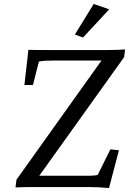

<svg xmlns="http://www.w3.org/2000/svg" viewBox="-20 -942 650 967"><path d="M529 5 579 -185 536 -190 472 -61C460 -58 446 -57 431 -57H178L605 -654L610 -693C581 -691 552 -690 523 -690H215C186 -690 157 -690 123 -691L103 -514H146L176 -632C194 -636 216 -637 246 -637H491L63 -37L58 2C85 1 108 0 137 0H428C463 0 493 2 529 5ZM357 -768 398 -753 530 -895 452 -922Z"/></svg>

Font: TPK Tissa Web
Style: Italic
Weight: 400
Italic angle: -7°
Designer: Jacques Le Bailly, Suppakit Chalermlarp | Katatrad Co.,Ltd.
Foundry: Jacques Le Bailly, Cadson Demak Co.,Ltd.
Version: Version 5.000;Glyphs 3.1.2 (3151)